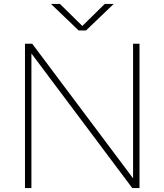

<svg xmlns="http://www.w3.org/2000/svg" viewBox="-20 -964 843 984"><path d="M108 0V-740H145L662 -50V-740H695V0H658L141 -690V0ZM383 -808 241 -944H287L402 -831L517 -944H563L421 -808Z"/></svg>

Font: Encode Sans Exp Th
Style: Regular
Weight: 100
Width: 7
Designer: Multiple Designers
Foundry: Impallari Type
Version: Version 3.002; ttfautohint (v1.8.3) -l 8 -r 50 -G 200 -x 14 